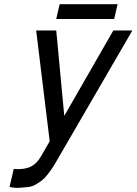

<svg xmlns="http://www.w3.org/2000/svg" viewBox="-20 -669 646 908"><path d="M536 -649 520 -579H246L262 -649ZM45 130Q93 134 123.5 120Q154 106 174 70L215 -1L151 -525H246L284 -121L516 -525H606L249 90Q237 111 227 126Q217 141 204 157.5Q191 174 179 183.5Q167 193 150 203Q133 213 115.5 215Q98 217 74.5 219Q51 221 25 215Z"/></svg>

Font: Miedinger
Style: Italic
Weight: 400
Italic angle: -13°
Version: Version 001.000